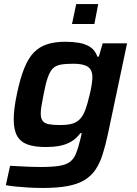

<svg xmlns="http://www.w3.org/2000/svg" viewBox="-20 -725 678 952"><path d="M191 207Q158 207 123 205Q88 203 58 200Q28 197 9 193L30 97Q50 98 76 99.5Q102 101 129.5 102Q157 103 180 103Q238 103 273 97.5Q308 92 327 77.5Q346 63 357 36Q368 9 378 -33Q380 -41 382 -49.5Q384 -58 385 -65H379Q358 -37 331.5 -22Q305 -7 274 -1.5Q243 4 207 4Q152 4 117 -8.5Q82 -21 65 -51Q48 -81 48 -133Q48 -159 52 -190.5Q56 -222 64 -260Q80 -336 100 -386Q120 -436 147.5 -464.5Q175 -493 213.5 -505.5Q252 -518 304 -518Q340 -518 372.5 -512.5Q405 -507 428.5 -491Q452 -475 463 -444H470L489 -510H610L515 -60Q503 -4 489 40Q475 84 454 115.5Q433 147 399.5 167.5Q366 188 315.5 197.5Q265 207 191 207ZM279 -105Q307 -105 327 -109Q347 -113 361 -122Q375 -131 385 -145Q393 -155 400.5 -174Q408 -193 414.5 -216Q421 -239 426.5 -263Q432 -287 435 -308Q438 -329 438 -342Q438 -379 415.5 -394Q393 -409 344 -409Q305 -409 280.5 -404.5Q256 -400 241.5 -385Q227 -370 216.5 -339.5Q206 -309 196 -256Q190 -225 186 -202Q182 -179 182 -163Q182 -138 191.5 -125.5Q201 -113 222.5 -109Q244 -105 279 -105ZM337 -606 358 -705H467L448 -606Z"/></svg>

Font: Saira SemiExpanded SemiBold
Style: Italic
Weight: 600
Width: 6
Italic angle: -12°
Designer: Hector Gatti with collaboration of the Omnibus-Type team
Foundry: Omnibus-Type
Version: Version 1.101